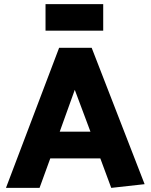

<svg xmlns="http://www.w3.org/2000/svg" viewBox="-20 -912 731 932"><path d="M201 -892H481V-763H201ZM343 -476 270 -273H419ZM425 -680 682 -18 520 0 467 -143H224L172 0H9L267 -680Z"/></svg>

Font: Palanquin Dark SemiBold
Style: Regular
Weight: 600
Designer: Pria Ravichandran
Version: Version 1.001